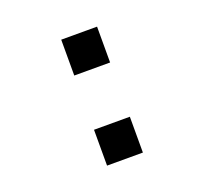

<svg xmlns="http://www.w3.org/2000/svg" viewBox="-96 -633 793 745"><g transform="rotate(-20 300.0 -260.0)"><path d="M226 -372V-520H374V-372ZM226 0V-148H374V0Z"/></g></svg>

Font: Iosevka SS04 Medium Extended
Style: Regular
Weight: 500
Width: 7
Monospace: yes
Designer: Belleve Invis
Foundry: Belleve Invis
Version: Version 19.0.0; ttfautohint (v1.8.4)